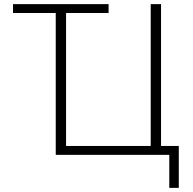

<svg xmlns="http://www.w3.org/2000/svg" viewBox="-20 -750 934 930"><path d="M43 -730H506V-687H300V-43H710V-730H760V-43H846V160H800V0H250V-687H43Z"/></svg>

Font: M PLUS 1p Light
Style: Regular
Weight: 300
Version: Version 1.061